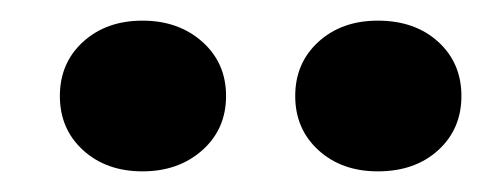

<svg xmlns="http://www.w3.org/2000/svg" viewBox="-20 -740 482 186"><path d="M118 -574Q83 -574 60.5 -594.5Q38 -615 38 -647Q38 -679 60.5 -699.5Q83 -720 118 -720Q153 -720 176 -699.5Q199 -679 199 -647Q199 -615 176 -594.5Q153 -574 118 -574ZM346 -574Q311 -574 288.5 -594.5Q266 -615 266 -647Q266 -679 288.5 -699.5Q311 -720 346 -720Q382 -720 404.5 -699.5Q427 -679 427 -647Q427 -615 404.5 -594.5Q382 -574 346 -574Z"/></svg>

Font: Platypi Light SemiBold
Style: Regular
Weight: 600
Version: Version 1.200